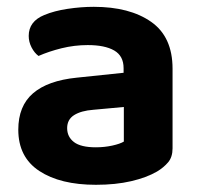

<svg xmlns="http://www.w3.org/2000/svg" viewBox="-20 -513 571 549"><path d="M254.2 -91.8Q278.4 -91.8 301 -96.7Q323.5 -101.7 334.1 -108.2V-207.1L247 -199.1Q212.1 -196.5 192 -183.9Q172 -171.3 172 -146.6Q172 -121.7 191.6 -106.7Q211.1 -91.8 254.2 -91.8ZM248.2 -493.5Q350.9 -493.5 412.1 -450.6Q473.4 -407.7 473.4 -316.6V-88.8Q473.4 -63.9 460.7 -48.9Q447.9 -33.8 428.8 -22.4Q399.1 -5.2 354.9 5.1Q310.6 15.4 254.2 15.4Q152.4 15.4 92.4 -24.1Q32.3 -63.6 32.3 -142.1Q32.3 -209.9 74.4 -246.2Q116.5 -282.5 199.2 -290.9L333.4 -304.9V-318Q333.4 -353.1 306.6 -368.6Q279.8 -384.1 230.9 -384.1Q192.7 -384.1 155.9 -375Q119.2 -365.8 90.2 -353Q78.6 -361.4 70.3 -377.3Q62.1 -393.2 62.1 -410.3Q62.1 -451.9 106.7 -470.1Q135.1 -482 173.4 -487.7Q211.8 -493.5 248.2 -493.5Z"/></svg>

Font: Baloo Bhaina 2
Style: Regular
Weight: 400
Designer: Yesha Goshar, Manish Minz, Shuchita Grover and Ek Type
Foundry: Ek Type
Version: Version 1.700